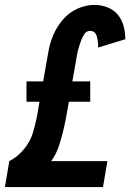

<svg xmlns="http://www.w3.org/2000/svg" viewBox="-34 -763 554 783"><path d="M-14 0 4 -106Q39 -124 64.5 -155.5Q90 -187 100.5 -222.5Q111 -258 118 -295L127 -348H74V-431H142L163 -550Q169 -586 183 -619.5Q197 -653 222 -682.5Q247 -712 281.5 -727.5Q316 -743 351 -743Q379 -743 404.5 -733Q430 -723 446.5 -703Q463 -683 470 -657Q477 -631 477 -603L366 -569Q367 -591 361 -614Q355 -637 333 -637Q317 -637 308 -621Q299 -605 294 -590.5Q289 -576 285 -561.5Q281 -547 279 -532L261 -431H334V-348H247L234 -276Q224 -224 208 -173Q197 -137 175 -106H404L386 0Z"/></svg>

Font: Iosevka SS08
Style: Bold Italic
Weight: 700
Italic angle: -10°
Monospace: yes
Designer: Belleve Invis
Foundry: Belleve Invis
Version: 2.1.0; ttfautohint (v1.8.2)